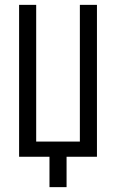

<svg xmlns="http://www.w3.org/2000/svg" viewBox="-20 -645 478 790"><path d="M128.9 -625V-62.5H308.6V-625H378.9V0H253.9V125H183.6V0H58.6V-625Z"/></svg>

Font: Sudo
Style: Bold
Weight: 700
Monospace: yes
Designer: Jens Kutilek
Foundry: Jens Kutilek
Version: Version 0.040